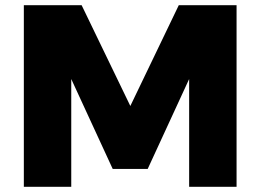

<svg xmlns="http://www.w3.org/2000/svg" viewBox="-20 -721 1026 741"><path d="M72 -701V0H255V-416L415 -69H550L710 -416V0H893V-701H670L483 -312L295 -701Z"/></svg>

Font: Argentum Sans ExtraBold
Style: Regular
Weight: 800
Designer: Julieta Ulanovsky
Foundry: Julieta Ulanovsky
Version: Version 5.001;February 15, 2019;FontCreator 11.5.0.2425 64-b